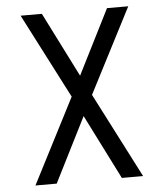

<svg xmlns="http://www.w3.org/2000/svg" viewBox="-53 -781 705 828"><g transform="rotate(-5 300.0 -367.5)"><path d="M67 0 256 -368 67 -735H159L300 -455L441 -735H533L344 -368L533 0H441L300 -280L159 0Z"/></g></svg>

Font: Iosevka Mono
Style: Regular
Weight: 400
Designer: Belleve Invis
Foundry: Belleve Invis
Version: Version 11.1.1